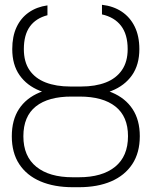

<svg xmlns="http://www.w3.org/2000/svg" viewBox="-20 -780 639 810"><path d="M283.2 -413.6H315.9Q395 -413.6 451.9 -389.9Q508.8 -366.2 539.3 -319.8Q569.8 -273.4 569.8 -205.6Q569.8 -135.7 538.1 -87.6Q506.3 -39.6 449 -14.9Q391.6 9.8 312.5 9.8H287.1Q208.5 9.8 150.6 -14.9Q92.8 -39.6 61.3 -87.4Q29.8 -135.3 29.8 -205.1Q29.8 -273.9 60.1 -320.1Q90.3 -366.2 147.2 -389.9Q204.1 -413.6 283.2 -413.6ZM315.9 -372.6H283.2Q184.1 -373 131.3 -331.1Q78.6 -289.1 78.6 -205.1Q78.6 -120.6 133.3 -76.4Q188 -32.2 286.6 -32.2H312.5Q411.1 -32.2 465.6 -76.4Q520 -120.6 520 -205.6Q520 -288.6 467 -330.6Q414.1 -372.6 315.9 -372.6ZM322.3 -415Q382.3 -415 426.3 -432.1Q470.2 -449.2 494.4 -484.4Q518.6 -519.5 518.6 -572.8Q518.6 -634.8 490.7 -671.1Q462.9 -707.5 410.2 -719.2V-759.8Q458 -754.4 493.4 -731Q528.8 -707.5 548.3 -667.7Q567.9 -627.9 567.9 -572.8Q567.9 -506.8 536.9 -462.6Q505.9 -418.5 450.4 -396.5Q395 -374.5 321.8 -374.5H276.9Q203.6 -375 148.4 -397Q93.3 -418.9 62.5 -462.9Q31.7 -506.8 31.7 -572.8Q31.7 -626.5 49.8 -665.3Q67.9 -704.1 101.3 -727.5Q134.8 -751 180.2 -757.3V-715.8Q131.3 -703.1 106 -668Q80.6 -632.8 80.6 -572.8Q80.6 -519 104.5 -484.1Q128.4 -449.2 172.6 -432.1Q216.8 -415 276.9 -415Z"/></svg>

Font: Inter 16pt ExtraLight
Style: Regular
Weight: 250
Version: Version 4.001;git-66647c0bb